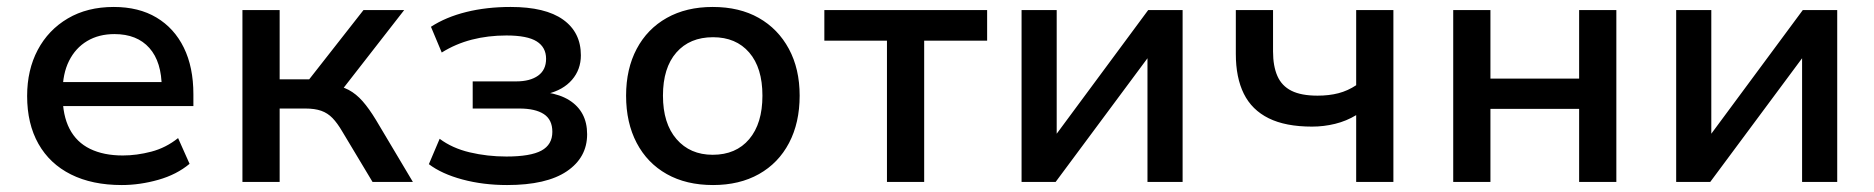

<svg xmlns="http://www.w3.org/2000/svg" viewBox="-20 -523 5388 552"><path d="M330 9Q245 9 184 -21.5Q123 -52 90.5 -109.5Q58 -167 58 -247Q58 -322 88.5 -379.5Q119 -437 175 -470Q231 -503 307 -503Q379 -503 430 -472.5Q481 -442 508.5 -386Q536 -330 536 -252V-218H141V-287H462L445 -270Q445 -345 409.5 -385Q374 -425 309 -425Q264 -425 230.5 -405Q197 -385 178.5 -348Q160 -311 160 -259V-249Q160 -191 180 -152.5Q200 -114 239 -95Q278 -76 333 -76Q373 -76 415 -87Q457 -98 492 -126L525 -52Q488 -21 435 -6Q382 9 330 9Z M677 0V-494H784V-295H869L1025 -494H1142L952 -250L932 -279Q961 -276 982.5 -264.5Q1004 -253 1022.5 -232Q1041 -211 1061 -178L1167 0H1051L964 -145Q950 -169 936 -183.5Q922 -198 903.5 -204.5Q885 -211 858 -211H784V0Z M1438 9Q1369 9 1309.5 -7Q1250 -23 1213 -51L1244 -124Q1280 -97 1330.5 -85Q1381 -73 1436 -73Q1505 -73 1536.5 -90Q1568 -107 1568 -144Q1568 -179 1543.5 -195Q1519 -211 1473 -211H1339V-289H1464Q1504 -289 1527 -305.5Q1550 -322 1550 -354Q1550 -387 1523 -404Q1496 -421 1436 -421Q1383 -421 1336.5 -409Q1290 -397 1250 -372L1219 -446Q1262 -474 1320.5 -488.5Q1379 -503 1448 -503Q1548 -503 1599 -466.5Q1650 -430 1650 -364Q1650 -323 1624.5 -293.5Q1599 -264 1553 -253V-257Q1591 -251 1616.5 -235Q1642 -219 1655 -194.5Q1668 -170 1668 -137Q1668 -70 1609.5 -30.5Q1551 9 1438 9Z M2030 9Q1953 9 1897 -22.5Q1841 -54 1810.5 -112Q1780 -170 1780 -248Q1780 -325 1810.5 -382.5Q1841 -440 1897 -471.5Q1953 -503 2029 -503Q2106 -503 2161.5 -471.5Q2217 -440 2248 -382.5Q2279 -325 2279 -248Q2279 -170 2248.5 -112Q2218 -54 2162 -22.5Q2106 9 2030 9ZM2029 -78Q2096 -78 2134 -123Q2172 -168 2172 -248Q2172 -328 2134 -372Q2096 -416 2030 -416Q1963 -416 1924.5 -372Q1886 -328 1886 -248Q1886 -168 1925 -123Q1964 -78 2029 -78Z M2530 0V-406H2350V-494H2818V-406H2637V0Z M2917 0V-494H3018V-125H3008L3281 -494H3380V0H3279V-369H3289L3015 0Z M3879 0V-192Q3851 -175 3818.5 -167Q3786 -159 3752 -159Q3676 -159 3627.5 -183Q3579 -207 3556 -253.5Q3533 -300 3533 -368V-494H3640V-375Q3640 -333 3652.5 -304.5Q3665 -276 3693 -262Q3721 -248 3768 -248Q3801 -248 3828 -255Q3855 -262 3879 -278V-494H3986V0Z M4158 0V-494H4265V-297H4520V-494H4627V0H4520V-210H4265V0Z M4799 0V-494H4900V-125H4890L5163 -494H5262V0H5161V-369H5171L4897 0Z"/></svg>

Font: Nunito Sans 9pt SemiBold
Style: Regular
Weight: 600
Version: Version 3.101;gftools[0.9.27]